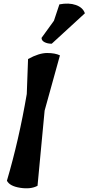

<svg xmlns="http://www.w3.org/2000/svg" viewBox="-20 -1034 486 1054"><path d="M306 -1010Q358 -1020 396.5 -1006.5Q435 -993 446 -961L264 -794Q241 -794 224.5 -802.5Q208 -811 208 -826L276 -920ZM134 -710Q194 -743 238.5 -743Q283 -743 309 -730L225 -427Q222 -391 208 -247.5Q194 -104 186 -14Q149 6 91 -3Q33 -12 18 -42Q84 -266 127 -518Z"/></svg>

Font: Tillana SemiBold
Style: Regular
Weight: 600
Designer: Lipi Raval (Devanagari, Latin), Jonny Pinhorn (Latin)
Foundry: Indian Type Foundry
Version: Version 2.003;PS 1.0;hotconv 1.0.79;makeotf.lib2.5.61930; tt